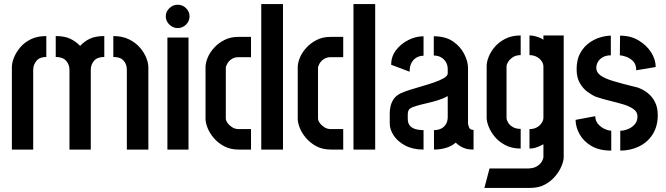

<svg xmlns="http://www.w3.org/2000/svg" viewBox="-20 -730 3250 937"><path d="M319 0V-389Q319 -415 302.5 -433.5Q286 -452 252 -452V-554Q295 -554 322.5 -541Q350 -528 371 -506Q391 -528 418.5 -541Q446 -554 489 -554V-452Q455 -452 439 -433.5Q423 -415 423 -389V0ZM38 0V-402Q38 -423 48 -448.5Q58 -474 78.5 -498.5Q99 -523 130.5 -538.5Q162 -554 206 -554V-452Q173 -452 157.5 -432.5Q142 -413 142 -389V0ZM599 0V-389Q599 -417 583 -434.5Q567 -452 533 -452V-554Q577 -554 609.5 -538Q642 -522 663 -497.5Q684 -473 694 -447.5Q704 -422 704 -402V0Z M797 0V-547H900V0ZM847 -593Q824 -593 806.5 -610Q789 -627 789 -650Q789 -673 806.5 -690Q824 -707 847 -707Q871 -707 888 -690Q905 -673 905 -650Q905 -627 888 -610Q871 -593 847 -593Z M1146 0Q1104 0 1073.5 -16.5Q1043 -33 1022.5 -57.5Q1002 -82 992.5 -107Q983 -132 983 -150V-402Q983 -423 993.5 -448.5Q1004 -474 1025 -497Q1046 -520 1075.5 -535Q1105 -550 1143 -550H1205V-451H1144Q1125 -451 1111 -442Q1097 -433 1089.5 -420Q1082 -407 1082 -398V-152Q1082 -142 1090.5 -130Q1099 -118 1113 -109Q1127 -100 1145 -100H1205V0ZM1255 0V-710H1361V0Z M1596 0Q1554 0 1523.5 -16.5Q1493 -33 1472.5 -57.5Q1452 -82 1442.5 -107Q1433 -132 1433 -150V-402Q1433 -423 1443.5 -448.5Q1454 -474 1475 -497Q1496 -520 1525.5 -535Q1555 -550 1593 -550H1655V-451H1594Q1575 -451 1561 -442Q1547 -433 1539.5 -420Q1532 -407 1532 -398V-152Q1532 -142 1540.5 -130Q1549 -118 1563 -109Q1577 -100 1595 -100H1655V0ZM1705 0V-710H1811V0Z M2047 0Q1995 0 1958 -19.5Q1921 -39 1901.5 -68.5Q1882 -98 1882 -128V-178Q1882 -190 1885 -207Q1888 -224 1898.5 -242.5Q1909 -261 1934 -274Q1950 -282 1978.5 -291Q2007 -300 2038.5 -309Q2070 -318 2099 -328Q2128 -338 2146.5 -349Q2165 -360 2165 -372V-393Q2165 -413 2155.5 -428Q2146 -443 2131 -451Q2116 -459 2097 -459V-553Q2154 -553 2190.5 -528Q2227 -503 2245.5 -466.5Q2264 -430 2264 -399V-129Q2264 -123 2268.5 -109.5Q2273 -96 2291 -96V0Q2260 0 2239.5 -9.5Q2219 -19 2204 -34Q2185 -17 2157 -8.5Q2129 0 2098 0V-95Q2118 -95 2133 -102.5Q2148 -110 2156.5 -124.5Q2165 -139 2165 -158V-261Q2146 -250 2119.5 -241.5Q2093 -233 2064 -226.5Q2035 -220 2013 -213.5Q1991 -207 1982 -201Q1970 -193 1970 -172V-150Q1970 -131 1978.5 -119Q1987 -107 2004.5 -101Q2022 -95 2047 -95ZM1979 -380 1889 -414Q1889 -454 1912.5 -485Q1936 -516 1972.5 -534.5Q2009 -553 2047 -553V-458Q2028 -458 2012.5 -449Q1997 -440 1988 -423Q1979 -406 1979 -380Z M2344 187 2369 92H2561Q2586 91 2602 80.5Q2618 70 2625 57Q2632 44 2632 37V-26Q2626 -23 2616 -18Q2606 -13 2593 -9Q2580 -5 2564 -5V-100Q2585 -100 2600 -108.5Q2615 -117 2623.5 -130Q2632 -143 2632 -156V-405Q2632 -419 2623 -432Q2614 -445 2598.5 -453Q2583 -461 2564 -461V-557Q2578 -557 2591 -553.5Q2604 -550 2615 -545.5Q2626 -541 2632 -536V-557H2731V37Q2731 54 2721 79Q2711 104 2690.5 129Q2670 154 2639.5 170.5Q2609 187 2568 187ZM2521 -5Q2478 -5 2446.5 -21.5Q2415 -38 2395 -62Q2375 -86 2365 -111.5Q2355 -137 2355 -154V-409Q2355 -428 2365 -453Q2375 -478 2395 -501.5Q2415 -525 2446.5 -541Q2478 -557 2521 -557V-461Q2498 -461 2482.5 -450.5Q2467 -440 2459.5 -427.5Q2452 -415 2452 -406V-155Q2452 -145 2459.5 -132Q2467 -119 2482.5 -110Q2498 -101 2521 -101Z M3007 5V-92Q3024 -92 3043.5 -99.5Q3063 -107 3077 -122.5Q3091 -138 3091 -162Q3091 -184 3071 -198Q3051 -212 3020.5 -221Q2990 -230 2955 -238.5Q2920 -247 2890 -257Q2870 -265 2848 -281Q2826 -297 2810 -324Q2794 -351 2794 -392Q2794 -439 2811.5 -470.5Q2829 -502 2855.5 -521Q2882 -540 2910.5 -548Q2939 -556 2961 -556V-460Q2938 -460 2922 -451Q2906 -442 2898 -428Q2890 -414 2890 -399Q2890 -377 2910.5 -362Q2931 -347 2972.5 -334.5Q3014 -322 3079 -306Q3096 -303 3115 -293Q3134 -283 3151 -267Q3168 -251 3179 -226.5Q3190 -202 3190 -168Q3190 -114 3165.5 -75Q3141 -36 3099 -15.5Q3057 5 3007 5ZM2963 5Q2904 5 2865.5 -18Q2827 -41 2808 -76Q2789 -111 2789 -145L2885 -163Q2885 -142 2897.5 -126.5Q2910 -111 2928 -102Q2946 -93 2963 -92ZM3085 -387Q3085 -416 3069.5 -431.5Q3054 -447 3034.5 -453.5Q3015 -460 3005 -460L3006 -556Q3058 -556 3097 -532.5Q3136 -509 3158 -474Q3180 -439 3180 -403Z"/></svg>

Font: Stick No Bills ExtraLight SemiBold
Style: Regular
Weight: 600
Version: Version 2.000